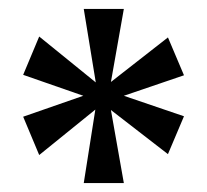

<svg xmlns="http://www.w3.org/2000/svg" viewBox="-20 -780 464 431"><path d="M168 -369 194 -534 68 -432 32 -518 167 -565 32 -612 68 -698 195 -595 168 -760H258L229 -596L357 -696L393 -611L258 -565L393 -519L357 -434L229 -533L258 -369Z"/></svg>

Font: Noto Serif Lao Condensed SemiBold
Style: Regular
Weight: 600
Width: 3
Designer: Monotype Design Team
Foundry: Monotype Imaging Inc.
Version: Version 2.003; ttfautohint (v1.8.4.7-5d5b)